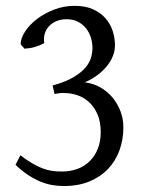

<svg xmlns="http://www.w3.org/2000/svg" viewBox="-20 -623 509 658"><path d="M402.8 -186Q402.8 -145 389.6 -108.4Q376.5 -71.8 350.6 -44.4Q324.7 -17.1 286.6 -1.2Q248.5 14.6 198.2 14.6Q179.2 14.6 159.2 11.2Q139.2 7.8 118.4 -0.7Q97.7 -9.3 76.4 -23.2Q55.2 -37.1 33.2 -58.1L49.8 -90.8Q71.8 -74.2 90.1 -63.5Q108.4 -52.7 124.8 -46.4Q141.1 -40 157.2 -37.6Q173.3 -35.2 191.9 -35.2Q221.7 -35.2 246.1 -44.4Q270.5 -53.7 288.1 -71.3Q305.7 -88.9 315.4 -113.8Q325.2 -138.7 325.2 -169.9Q325.2 -206.5 313.7 -232.2Q302.2 -257.8 284.2 -273.9Q266.1 -290 243.9 -297.1Q221.7 -304.2 200.2 -304.2Q193.4 -304.2 189.9 -304.2Q187 -304.2 184.3 -303.7Q181.6 -303.2 178 -302.7Q174.3 -302.2 167 -300.8L160.2 -330.1Q205.1 -342.3 231.9 -358.4Q258.8 -374.5 273.2 -391.8Q287.6 -409.2 292.2 -426.5Q296.9 -443.8 296.9 -459Q296.9 -475.6 291.7 -493.2Q286.6 -510.7 275.6 -524.9Q264.6 -539.1 248 -548.1Q231.4 -557.1 208 -557.1Q188.5 -557.1 173.1 -550.5Q157.7 -543.9 147.5 -532.7Q137.2 -521.5 133.1 -506.6Q128.9 -491.7 131.8 -475.1Q115.2 -466.8 100.1 -462.2Q85 -457.5 64 -456.1L50.8 -471.2Q50.8 -491.7 65.9 -514.9Q81.1 -538.1 106.4 -557.6Q131.8 -577.1 165.3 -590.1Q198.7 -603 235.8 -603Q272.5 -603 298.6 -591.3Q324.7 -579.6 341.6 -560.3Q358.4 -541 366.2 -516.8Q374 -492.7 374 -467.8Q374 -449.2 366.9 -431.2Q359.9 -413.1 346.4 -396.5Q333 -379.9 314 -365.7Q294.9 -351.6 271 -340.8Q298.8 -337.4 323 -324Q347.2 -310.5 364.7 -289.8Q382.3 -269 392.6 -242.4Q402.8 -215.8 402.8 -186Z"/></svg>

Font: Subset of Gentium
Style: Regular
Weight: 400
Designer: J. Victor Gaultney
Version: Version 1.02; 2005; OFL release